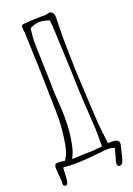

<svg xmlns="http://www.w3.org/2000/svg" viewBox="-163 -818 664 961"><g transform="rotate(-20 169.0 -338.0)"><path d="M0 65 1 55 -1 30Q-4 -9 -4 -11Q-4 -30 1 -35Q5 -39 18 -39Q35 -39 51 -35Q61 -48 67.5 -64Q74 -80 80 -107Q97 -203 94 -283L89 -504Q85 -639 82 -704Q82 -705 79 -732V-736Q79 -743 82.5 -746Q86 -749 96 -750Q133 -754 180 -754Q187 -755 192.5 -754.5Q198 -754 202 -754Q215 -754 226 -758Q236 -762 245.5 -752.5Q255 -743 255 -730Q253 -660 253 -633L254 -535Q256 -487 256 -457Q258 -404 263 -308.5Q268 -213 271 -162Q273 -129 284 -45H309Q326 -44 334 -38.5Q342 -33 342 -22Q342 -16 339 -5L331 27Q325 53 320.5 65.5Q316 78 307 81Q303 83 301 83Q294 83 290.5 76Q287 69 289 59Q295 41 308 -11Q292 -17 271 -17Q255 -17 225 -13Q144 -4 88 -4Q59 -4 33 -7Q30 -1 30 23Q29 55 25 71Q21 87 8 82Q0 79 0 65ZM141 -33Q194 -33 250 -39V-71Q250 -82 250.5 -97Q251 -112 250 -130L240 -296Q236 -378 234 -460L226 -645Q224 -696 221 -721Q191 -732 170 -732Q143 -732 117 -717Q116 -708 113 -682.5Q110 -657 111 -633Q112 -592 115 -502Q118 -412 118 -372L120 -346Q121 -332 123 -296.5Q125 -261 125 -232Q125 -199 122 -164Q116 -113 109 -85Q102 -57 88 -31Z"/></g></svg>

Font: Amatic SC
Style: Regular
Weight: 400
Designer: Multiple Designers
Foundry: Vernon Adams
Version: Version 2.505